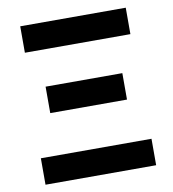

<svg xmlns="http://www.w3.org/2000/svg" viewBox="-83 -814 801 887"><g transform="rotate(-10 318.0 -370.5)"><path d="M59 0H578V-124H59ZM138 -322H498V-446H138ZM71 -617H566V-741H71Z"/></g></svg>

Font: Noto Sans JP
Style: Bold
Weight: 700
Designer: Ryoko NISHIZUKA 西塚涼子 (kana, bopomofo & ideographs); Paul D. Hunt (Latin, Greek & Cyrillic); Sandoll Communications 산돌커뮤니
Foundry: Adobe
Version: Version 2.004;hotconv 1.0.118;makeotfexe 2.5.65603